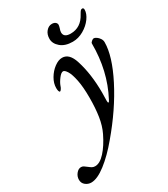

<svg xmlns="http://www.w3.org/2000/svg" viewBox="-326 -724 978 1115"><g transform="rotate(-30 162.5 -166.5)"><path d="M-107 240Q-107 218 -92.5 200Q-78 182 -60 182Q-51 182 -43 187Q-35 192 -24 201Q-13 210 -4.5 214.5Q4 219 15 219Q47 219 82 180.5Q117 142 147 80Q168 37 176.5 -18Q185 -73 185 -143Q185 -214 175.5 -261Q166 -308 152.5 -330Q139 -352 128 -352Q115 -352 97.5 -329Q80 -306 73 -286Q71 -278 65 -268.5Q59 -259 54 -259Q50 -259 47.5 -267Q45 -275 45 -287Q45 -319 63.5 -350.5Q82 -382 109.5 -402.5Q137 -423 162 -423Q210 -423 232 -353Q263 -256 263 -131Q263 -98 262 -80V-76Q262 -63 266 -63Q271 -63 277 -77Q355 -225 354 -408Q354 -414 363 -421.5Q372 -429 378 -429Q385 -429 395.5 -422Q406 -415 414 -403Q422 -391 422 -378Q422 -286 351 -147Q280 -8 163 130Q104 201 46.5 245.5Q-11 290 -52 290Q-73 290 -90 276.5Q-107 263 -107 240ZM154 -554Q154 -584 170.5 -603.5Q187 -623 209 -623Q224 -623 232.5 -616Q241 -609 241 -599Q241 -593 237 -579Q231 -563 231 -553Q231 -519 277 -519Q346 -519 382 -587Q391 -603 395.5 -607.5Q400 -612 407 -612Q412 -612 414 -608Q416 -604 416 -599Q416 -573 394.5 -543Q373 -513 337.5 -492.5Q302 -472 264 -472Q213 -472 183.5 -497Q154 -522 154 -554Z"/></g></svg>

Font: EB Garamond Medium
Style: Italic
Weight: 500
Italic angle: -17.2°
Designer: Georg Duffner and Octavio Pardo
Foundry: Georg Duffner
Version: Version 1.000